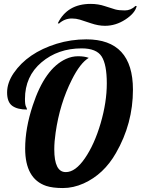

<svg xmlns="http://www.w3.org/2000/svg" viewBox="-20 -950 715 976"><path d="M418.9 -750Q655.8 -750 655.8 -494.1Q655.8 -321.8 569.3 -171.9Q507.8 -64 405.3 -17.6Q352.5 5.9 300 5.9Q247.6 5.9 214.8 -4.9Q107.9 -41 107.9 -194.8Q107.9 -297.9 146.5 -414.1Q208 -601.6 315.4 -650.4Q345.2 -664.1 377.2 -664.1Q409.2 -664.1 431.2 -655.8Q387.7 -629.9 345.2 -544.9Q283.7 -423.3 262.7 -275.4Q255.9 -229.5 255.9 -190.9Q255.9 -75.2 314 -75.2Q314.5 -75.2 314.9 -75.2Q363.3 -75.2 411.6 -145.5Q460 -215.8 491.5 -323Q522.9 -430.2 522.9 -526.1Q522.9 -622.1 496.6 -663.1Q470.2 -704.1 395 -704.1Q274.9 -704.1 190.9 -633.1Q106.9 -562 106.9 -446.8Q106.9 -417.5 112.1 -408Q117.2 -398.4 117.2 -393.1Q68.4 -393.1 42.2 -412.1Q16.1 -431.2 16.1 -480Q16.1 -528.8 49.3 -578.1Q120.1 -681.6 267.6 -727.5Q340.8 -750 418.9 -750ZM668.9 -919.9 674.8 -918.9Q666.5 -882.8 617.4 -850.8Q568.4 -818.8 513.7 -818.8Q480 -818.8 442.9 -831.5Q405.8 -844.2 386.2 -850.1Q366.7 -856 345.7 -856Q308.1 -856 279.8 -830.1L273.9 -832Q322.3 -930.2 440.9 -930.2Q479.5 -930.2 513.4 -918.7Q547.4 -907.2 565.9 -902.1Q584.5 -897 614.7 -897Q645 -897 668.9 -919.9Z"/></svg>

Font: UVF Lobster12
Style: Regular
Weight: 400
Designer: Pablo Impallari
Foundry: Pablo Impallari. www.impallari.com
Version: Version 1.004